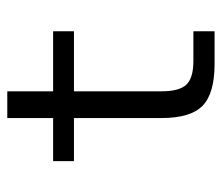

<svg xmlns="http://www.w3.org/2000/svg" viewBox="-62 -562 623 540"><g transform="rotate(-90 250.0 -291.5)"><path d="M263.7 -583V-454.1H432.6V-395.5H263.7V-149.4Q263.7 -98.6 282.7 -79.1Q301.8 -59.6 348.6 -59.6H432.6V0H340.8Q257.8 0 223.1 -33.7Q188.5 -67.4 188.5 -149.4V-395.5H67.4V-454.1H188.5V-583Z"/></g></svg>

Font: BabelStone Pseudographica
Style: Regular
Weight: 400
Designer: Andrew West
Foundry: BabelStone
Version: Version 16.0.0